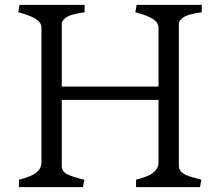

<svg xmlns="http://www.w3.org/2000/svg" viewBox="-20 -770 905 790"><path d="M732 -57.8Q742.8 -49.8 760.1 -44.2Q777.5 -38.8 808.5 -30.5L803 0H539.8V-30.5Q569 -38 588.6 -46.6Q608.2 -55.2 620.2 -68.9Q632.2 -82.5 632.2 -101.8V-358.8H234.2V-86.8Q234.2 -64.5 256.6 -53.1Q279 -41.8 326.8 -30.5L321.2 0H58V-30.5Q87.2 -38 106.9 -46.6Q126.5 -55.2 138.5 -68.9Q150.5 -82.5 150.5 -101.8V-656.5Q150.5 -678 125.5 -693.1Q100.5 -708.2 55 -719.5L60.5 -750H328.2V-719.5Q282.8 -712.8 263.4 -704.4Q244 -696 234.2 -678.2V-414H632.2V-656.5Q632.2 -678 607.2 -693.1Q582.2 -708.2 536.8 -719.5L542.2 -750H810V-719.5Q764.5 -712.8 745.1 -704.4Q725.8 -696 716 -678.2V-86.8Q716 -68.2 732 -57.8Z"/></svg>

Font: TMT Limkin
Style: Regular
Weight: 400
Designer: Gabriel Drozdov
Version: Version 1.000;Glyphs 3.1.2 (3151)